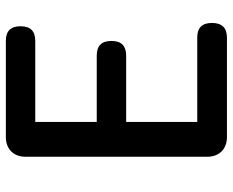

<svg xmlns="http://www.w3.org/2000/svg" viewBox="-88 -688 777 640"><g transform="rotate(-90 300.0 -368.5)"><path d="M97 -368V-65C97 -26 123 0 162 0H320H494C527 0 543 -17 543 -50C543 -83 527 -99 494 -99H213V-336H434C467 -336 483 -352 483 -385C483 -418 467 -434 434 -434H213V-639H483C516 -639 532 -655 532 -688C532 -721 516 -737 483 -737H162C123 -737 97 -711 97 -672Z"/></g></svg>

Font: GenSenRounded2 TW M
Style: Regular
Weight: 500
Version: Version 2.100;PS 2.1;hotconv 16.6.51;makeotf.lib2.5.65220 DE